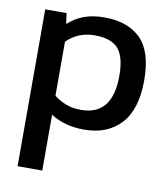

<svg xmlns="http://www.w3.org/2000/svg" viewBox="-85 -601 792 904"><g transform="rotate(10 311.5 -149.5)"><path d="M338 7Q245 7 178 -36V231H60V-519H162L169 -468Q203 -499 244.5 -514.5Q286 -530 343 -530Q453 -530 515 -469.5Q577 -409 577 -270Q577 -131 513 -62Q449 7 338 7ZM308 -82Q458 -82 458 -271Q458 -362 424 -400.5Q390 -439 311 -439Q232 -439 178 -385V-127Q203 -107 234 -94.5Q265 -82 308 -82Z"/></g></svg>

Font: Kanit Cyrillic
Style: Regular
Weight: 400
Designer: Katatrad Team, Sasha Pavljenko
Foundry: CadsonDemak, Pavljenko + Design
Version: Version 1.002;Fontself Maker 3.5.7